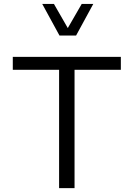

<svg xmlns="http://www.w3.org/2000/svg" viewBox="-20 -969 687 989"><path d="M364 0V-609.4H602.5V-676.2H45.9V-609.4H284.4V0ZM197.6 -948.7 286.4 -785.9H371.9L460.5 -948.7H400.9L329.2 -824.4L257.8 -948.7Z"/></svg>

Font: Estedad VF
Style: Regular
Weight: 100
Designer: Amin Abedi
Version: Version 7.3